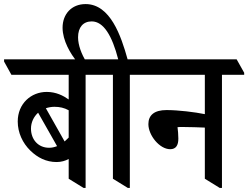

<svg xmlns="http://www.w3.org/2000/svg" viewBox="-62 -915 1218 942"><path d="M216 -120C238 -120 259 -126 275 -135V-38L348 7H358V-548H467V-558L431 -624H-42V-613L-6 -548H275V-427C248 -446 213 -464 167 -464C91 -464 25 -407 25 -319C25 -264 49 -213 87 -176C122 -142 164 -120 216 -120ZM205 -391C231 -391 253 -386 275 -374V-240C268 -233 262 -227 255 -221L163 -384C175 -388 190 -391 205 -391ZM90 -284C90 -314 103 -342 125 -362L218 -198C205 -193 193 -190 179 -190C125 -190 90 -231 90 -284Z M565 7H575V-548H684V-558L648 -624H564C532 -739 479 -895 358 -895C289 -895 245 -846 245 -779C245 -716 284 -650 317 -611H362C338 -648 321 -694 321 -732C321 -781 346 -810 388 -810C446 -810 488 -740 518 -624H383V-613L419 -548H492V-38Z M773 -183C802 -183 813 -203 813 -235C813 -254 811 -276 809 -291C817 -292 823 -292 831 -292C874 -292 914 -290 943 -289V-38L1016 7H1027V-548H1136V-558L1099 -624H600V-613L636 -548H943V-355C894 -365 813 -375 755 -375C695 -375 666 -350 666 -306C666 -251 721 -183 773 -183Z"/></svg>

Font: Noto Serif Devanagari Condensed Medium
Style: Regular
Weight: 500
Width: 3
Designer: Universal Thirst, Indian Type Foundry and the Monotype Design Team
Foundry: Monotype Imaging Inc.
Version: Version 2.004